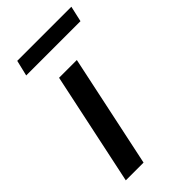

<svg xmlns="http://www.w3.org/2000/svg" viewBox="-214 -753 818 818"><g transform="rotate(-45 195.0 -343.5)"><path d="M31 0 139 -510H246L138 0ZM47 -616 64 -687H390L374 -616Z"/></g></svg>

Font: Saira Medium
Style: Italic
Weight: 500
Italic angle: -12°
Designer: Hector Gatti with collaboration of the Omnibus-Type team
Foundry: Omnibus-Type
Version: Version 1.100; ttfautohint (v1.8.3)